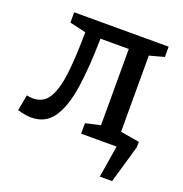

<svg xmlns="http://www.w3.org/2000/svg" viewBox="-125 -640 866 911"><g transform="rotate(20 308.0 -184.5)"><path d="M75 9Q44 9 5 -3L20 -83Q35 -79 51 -79Q105 -79 131.5 -124Q158 -169 167.5 -253.5Q177 -338 178 -459L96 -478V-530H573V-478L499 -458V-70L573 -53V0H324V-53L399 -70V-455H256Q254 -311 238.5 -207Q223 -103 184.5 -47Q146 9 75 9ZM445 -83 595 -57 594 -29 539 161H477L503 0H429Z"/></g></svg>

Font: Bitter Medium
Style: Regular
Weight: 500
Designer: Sol Matas, and Bitter project Authors
Foundry: Sol Matas
Version: Version 2.001